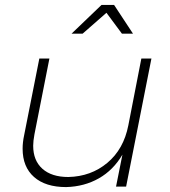

<svg xmlns="http://www.w3.org/2000/svg" viewBox="-20 -759 690 781"><path d="M521 -622H476L413 -707L316 -622H271L393 -739H444ZM72 -154Q72 -180 78 -208L140 -521H181L120 -212Q115 -185 115 -166Q115 -106 152.5 -72.5Q190 -39 258 -39Q350 -41 416.5 -96.5Q483 -152 502 -249L555 -521H596L493 0H452L478 -130Q441 -67 382 -33.5Q323 0 249 2Q165 2 118.5 -39Q72 -80 72 -154Z"/></svg>

Font: TypoPRO Montserrat
Style: Italic
Weight: 275
Italic angle: -11.3°
Designer: Julieta Ulanovsky
Foundry: Julieta Ulanovsky
Version: Version 6.001